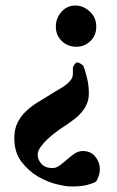

<svg xmlns="http://www.w3.org/2000/svg" viewBox="-20 -464 427 698"><path d="M330 -367Q330 -335 308.5 -314.5Q287 -294 258 -294Q226 -294 204.5 -315Q183 -336 183 -367Q183 -398 203.5 -421Q224 -444 254 -444Q282 -444 306 -422.5Q330 -401 330 -367ZM281 85Q310 85 326.5 105.5Q343 126 343 151Q343 164 338 178Q333 192 328 197Q317 203 296 208.5Q275 214 238 214Q221 214 187 206Q153 198 118.5 178Q84 158 58 124Q32 90 32 38Q32 5 44 -18.5Q56 -42 75 -60Q94 -78 116 -91.5Q138 -105 158 -117Q178 -130 202.5 -144Q227 -158 240 -177Q245 -185 245 -198Q245 -211 245 -219Q247 -224 251.5 -230.5Q256 -237 260 -237Q266 -237 273 -232.5Q280 -228 283 -225Q288 -213 295.5 -184Q303 -155 303 -125Q303 -103 295.5 -86Q288 -69 276.5 -55.5Q265 -42 250.5 -31Q236 -20 223 -11Q204 1 185 15Q166 29 151 43.5Q136 58 126.5 72Q117 86 117 99Q117 116 130.5 131.5Q144 147 171 147Q184 147 197 137.5Q210 128 223.5 116Q237 104 251 94.5Q265 85 281 85Z"/></svg>

Font: Vermiglione
Style: Bold
Weight: 700
Version: Version 1.000